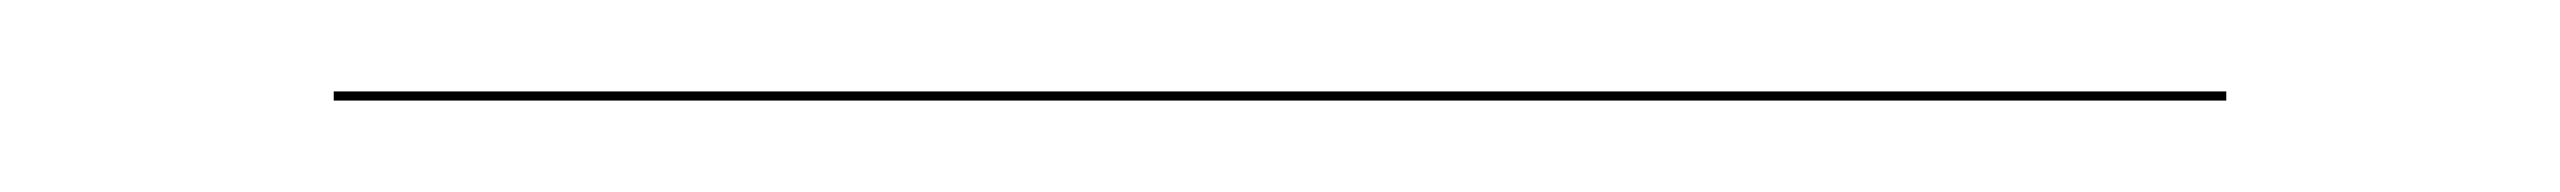

<svg xmlns="http://www.w3.org/2000/svg" viewBox="-20 65 560 42"><path d="M53 85H467V87H53Z"/></svg>

Font: FiraGO Two
Style: Regular
Weight: 100
Designer: bBox Type
Foundry: bBox Type GmbH
Version: Version 1.001